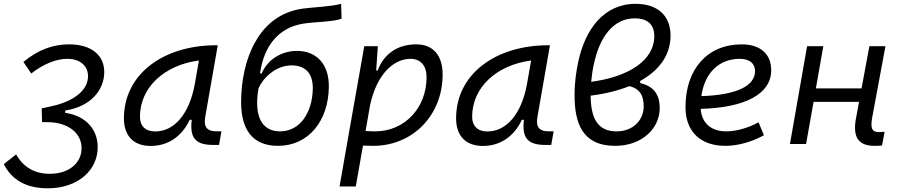

<svg xmlns="http://www.w3.org/2000/svg" viewBox="-38 -762 4746 1016"><path d="M214.8 234.4C378.9 234.4 480.5 134.3 479 14.6C478 -79.1 414.6 -147.9 312.5 -164.1H307.1L307.6 -177.2C451.2 -199.7 513.7 -293.9 513.7 -380.4C513.7 -469.2 446.8 -527.3 327.1 -527.3C241.7 -527.3 162.1 -498 85.9 -434.1L127.4 -373C191.4 -423.3 259.8 -450.7 317.9 -450.7C384.8 -450.7 427.7 -414.6 427.7 -358.9C427.7 -292.5 368.2 -236.3 261.7 -206.5C242.7 -201.7 212.4 -194.3 182.6 -188.5L184.6 -115.7H212.4C317.9 -115.7 392.6 -61 393.6 20C395 96.7 331.5 157.7 225.1 157.7C148.4 157.7 87.4 125.5 47.4 55.2L-18.1 106.4C22.9 186.5 95.7 234.4 214.8 234.4Z M759.3 10.3C851.1 10.3 924.3 -39.6 965.8 -127.9H976.6C965.3 -32.2 996.1 4.9 1090.3 4.9H1121.1L1133.8 -66.9H1108.9C1055.2 -66.9 1038.6 -92.3 1048.3 -145L1114.3 -522.5H1105C826.7 -522.5 617.7 -370.1 617.7 -135.3C617.7 -43 668.9 10.3 759.3 10.3ZM783.2 -66.4C732.4 -66.4 702.6 -94.7 702.6 -144C702.6 -299.8 832 -418 1014.6 -441.9L993.2 -319.3C964.4 -157.7 883.8 -66.4 783.2 -66.4Z M1433.1 9.8C1593.8 9.8 1699.2 -121.1 1702.1 -299.8C1704.6 -427.7 1631.8 -492.7 1533.7 -492.7C1460.4 -492.7 1382.3 -455.1 1346.7 -373.5L1337.9 -374C1358.4 -515.6 1432.1 -615.7 1568.4 -637.2C1627 -646.5 1726.6 -646 1769.5 -663.1L1767.1 -741.7C1708.5 -726.1 1618.7 -724.1 1563 -716.3C1448.2 -699.7 1364.7 -634.8 1312 -538.1C1261.7 -451.2 1237.8 -332.5 1237.8 -221.7C1237.8 -78.6 1296.4 9.8 1433.1 9.8ZM1444.3 -66.9C1347.7 -66.9 1304.7 -145.5 1329.6 -293.5C1350.1 -342.8 1415.5 -416 1504.9 -416C1582.5 -416 1618.7 -368.7 1617.2 -291.5C1614.3 -162.6 1547.4 -66.9 1444.3 -66.9Z M1844.7 224.6 1882.8 8.3C1900.9 9.3 1918.5 9.8 1936.5 9.8C2146.5 9.8 2304.2 -152.3 2304.2 -367.7C2304.2 -469.7 2253.4 -527.3 2164.6 -527.3C2063.5 -527.3 1992.7 -475.1 1960.4 -388.7H1952.6L1961.4 -517.6H1889.6L1798.3 -1V-0.5C1798.3 -0.5 1798.3 -0.5 1798.3 -0.5L1758.8 224.6ZM1896.5 -68.8 1920.4 -206.1C1957.5 -377 2050.3 -450.7 2133.8 -450.7C2188 -450.7 2219.2 -415 2219.2 -353C2219.2 -189.9 2102.1 -66.9 1947.3 -66.9C1928.7 -66.9 1911.6 -67.9 1896.5 -68.8Z M2517.1 10.3C2608.9 10.3 2682.1 -39.6 2723.6 -127.9H2734.4C2723.1 -32.2 2753.9 4.9 2848.1 4.9H2878.9L2891.6 -66.9H2866.7C2813 -66.9 2796.4 -92.3 2806.2 -145L2872.1 -522.5H2862.8C2584.5 -522.5 2375.5 -370.1 2375.5 -135.3C2375.5 -43 2426.8 10.3 2517.1 10.3ZM2541 -66.4C2490.2 -66.4 2460.4 -94.7 2460.4 -144C2460.4 -299.8 2589.8 -418 2772.5 -441.9L2751 -319.3C2722.2 -157.7 2641.6 -66.4 2541 -66.4Z M3349.6 -333.5C3449.2 -388.7 3510.3 -469.2 3510.3 -574.2C3510.3 -682.1 3438.5 -741.7 3325.7 -741.7C3156.2 -741.7 3058.1 -605.5 3022 -435.5C3011.2 -383.3 3002.4 -330.1 3002.4 -257.8C3002.4 -112.3 3042.5 9.8 3216.8 9.8C3361.3 9.8 3453.1 -84 3453.1 -190.4C3453.1 -252.9 3428.7 -304.2 3349.6 -322.3ZM3090.3 -329.1C3093.3 -361.8 3098.1 -394.5 3105 -424.8C3134.3 -561 3204.1 -665 3321.3 -665C3377 -665 3424.3 -641.6 3424.3 -570.8C3424.3 -441.4 3286.6 -355 3090.3 -329.1ZM3292 -306.2C3350.6 -292.5 3368.2 -252.4 3368.2 -199.2C3368.2 -128.9 3314.9 -66.9 3224.1 -66.9C3123.5 -66.9 3088.4 -137.7 3087.4 -255.9C3163.1 -265.1 3232.4 -282.2 3292 -306.2Z M3805.2 -66.9C3724.6 -66.9 3675.3 -110.8 3669.9 -186C3904.8 -191.9 4043 -264.6 4043 -390.6C4043 -476.6 3984.9 -527.3 3886.7 -527.3C3706.1 -527.3 3589.4 -397.5 3589.4 -194.8C3589.4 -66.4 3668 9.8 3800.8 9.8C3866.2 9.8 3941.4 -11.2 4004.4 -46.4L3976.1 -114.7C3920.4 -84.5 3857.4 -66.9 3805.2 -66.9ZM3673.3 -253.4C3690.4 -375.5 3766.6 -450.7 3876.5 -450.7C3928.2 -450.7 3957.5 -426.3 3957.5 -385.7C3957.5 -305.2 3854.5 -258.8 3673.3 -253.4Z M4142.1 0H4227.5L4267.1 -223.1H4507.8L4491.7 -136.7C4472.7 -35.2 4504.9 9.8 4589.8 9.8C4605 9.8 4617.7 9.3 4629.4 7.8L4643.1 -64.5C4632.3 -63.5 4622.6 -63 4612.8 -63C4574.2 -63 4567.4 -85.4 4577.6 -141.6L4647.5 -517.6H4562.5L4521 -294.4H4279.3L4318.8 -517.6H4232.9Z"/></svg>

Font: Cascadia Code PL SemiLight
Style: Italic
Weight: 350
Italic angle: -10°
Monospace: yes
Designer: Aaron Bell
Foundry: Saja Typeworks
Version: Version 2404.023